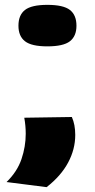

<svg xmlns="http://www.w3.org/2000/svg" viewBox="-20 -571 391 791"><path d="M80 -86 276 -89Q290 -58 290 -15Q290 44 260.5 99Q231 154 172 200L7 179Q51 136 68.5 84.5Q86 33 86 -20Q86 -53 80 -86ZM56 -465Q56 -509 83 -530Q110 -551 175 -551Q241 -551 268 -530Q295 -509 295 -465Q295 -422 268 -401Q241 -380 175 -380Q110 -380 83 -401Q56 -422 56 -465Z"/></svg>

Font: Georama ExtraExtended
Style: Bold
Weight: 700
Width: 8
Designer: Jean-Baptiste Levee
Foundry: Production Type
Version: Version 1.000